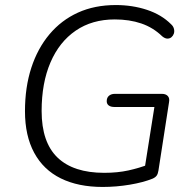

<svg xmlns="http://www.w3.org/2000/svg" viewBox="-20 -733 762 761"><path d="M387 8Q290 8 221 -26Q152 -60 115.5 -127.5Q79 -195 79 -292Q79 -387 104 -464Q129 -541 176 -597Q223 -653 289 -683Q355 -713 439 -713Q505 -713 562.5 -694Q620 -675 658 -637Q667 -629 669.5 -618.5Q672 -608 669 -599.5Q666 -591 659.5 -585.5Q653 -580 643.5 -580Q634 -580 623 -589Q587 -624 540 -640Q493 -656 435 -656Q345 -656 280 -611.5Q215 -567 180 -485.5Q145 -404 145 -293Q145 -169 208 -108.5Q271 -48 393 -48Q446 -48 489 -57.5Q532 -67 571 -82L550 -44L592 -309H433Q419 -309 411 -315Q403 -321 403 -332Q403 -346 412 -353.5Q421 -361 435 -361H622Q637 -361 645 -352.5Q653 -344 650 -328L608 -57Q606 -44 601 -37Q596 -30 585 -25Q548 -10 494.5 -1Q441 8 387 8Z"/></svg>

Font: Nunito ExtraLight Light
Style: Italic
Weight: 300
Italic angle: -9°
Version: Version 3.602